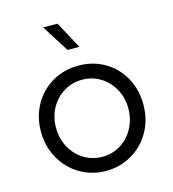

<svg xmlns="http://www.w3.org/2000/svg" viewBox="-116 -880 888 987"><g transform="rotate(-15 327.5 -386.0)"><path d="M55 -269Q55 -348 90.5 -411.5Q126 -475 188.5 -511.5Q251 -548 328 -548Q405 -548 467 -512Q529 -476 564.5 -412Q600 -348 600 -269Q600 -188 563.5 -124Q527 -60 464.5 -24Q402 12 328 12Q253 12 190.5 -24.5Q128 -61 91.5 -125.5Q55 -190 55 -269ZM520 -269Q520 -326 494.5 -372.5Q469 -419 425 -446Q381 -473 328 -473Q275 -473 230.5 -446Q186 -419 160.5 -372.5Q135 -326 135 -269Q135 -211 160.5 -164Q186 -117 230.5 -90Q275 -63 328 -63Q381 -63 425 -90Q469 -117 494.5 -164.5Q520 -212 520 -269ZM205 -784H281L359 -640H296Z"/></g></svg>

Font: Trafiko Sans Variable
Style: Regular
Weight: 400
Designer: Gumpita Rahayu / Trafiko
Foundry: Tokotype / Trafiko
Version: Version 0.001;FEAKit 1.0